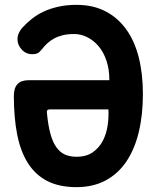

<svg xmlns="http://www.w3.org/2000/svg" viewBox="-20 -760 640 790"><path d="M185 -310Q178 -310 175 -306.5Q172 -303 173 -296Q178 -244 187.5 -209.5Q197 -175 212 -154Q227 -133 247.5 -124Q268 -115 295 -115Q336 -115 362.5 -134Q389 -153 403.5 -181.5Q418 -210 423 -244.5Q428 -279 426 -310ZM295 -740Q363 -740 414 -713.5Q465 -687 499.5 -639Q534 -591 551 -523.5Q568 -456 568 -373Q568 -287 551 -216.5Q534 -146 500 -95.5Q466 -45 414.5 -17.5Q363 10 295 10Q223 10 174 -15.5Q125 -41 94.5 -89.5Q64 -138 50.5 -207.5Q37 -277 37 -365Q37 -398 52 -414Q67 -430 98 -430H430Q430 -475 418 -510.5Q406 -546 385.5 -570Q365 -594 339 -607Q313 -620 285 -620Q258 -620 238 -615Q218 -610 202.5 -601.5Q187 -593 175 -582Q163 -571 153 -558Q143 -545 134.5 -541Q126 -537 113 -537Q87 -537 69.5 -556Q52 -575 52 -598Q52 -611 57 -623Q62 -635 71 -645Q89 -665 111 -682.5Q133 -700 160 -712.5Q187 -725 220.5 -732.5Q254 -740 295 -740Z"/></svg>

Font: Maple Mono NL ExtraBold
Style: Regular
Weight: 800
Monospace: yes
Designer: subframe7536
Version: Version 7.000